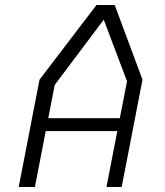

<svg xmlns="http://www.w3.org/2000/svg" viewBox="-20 -750 660 770"><path d="M55 0H120L163.5 -224.5H450.5L407 0H468L551.5 -430.5L440 -730H367L138.5 -430.5ZM173.5 -276 199.5 -409.5 396 -671 489.5 -424 460.5 -276Z"/></svg>

Font: Monaspace Krypton ExtraLight
Style: Italic
Weight: 200
Italic angle: -11°
Designer: Riley Cran & the Lettermatic Team
Foundry: Lettermatic
Version: Version 1.101 (Monaspace Krypton)